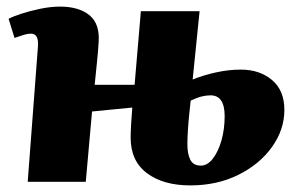

<svg xmlns="http://www.w3.org/2000/svg" viewBox="-20 -551 898 582"><path d="M585 -517 564 -310Q596 -323 634.5 -331.5Q673 -340 710 -340Q767 -340 804.5 -308.5Q842 -277 842 -218Q842 -158 804.5 -105.5Q767 -53 702.5 -21Q638 11 557 11Q475 11 425.5 -26Q376 -63 376 -134Q376 -150 377.5 -175.5Q379 -201 381 -225L259 -213L240 0H64L95 -410Q98 -449 74 -449Q64 -449 52.5 -445.5Q41 -442 24 -436L6 -494Q19 -501 45 -509.5Q71 -518 102.5 -524.5Q134 -531 162 -531Q219 -531 251 -505Q283 -479 279 -423Q277 -390 273.5 -358Q270 -326 267 -294H388L407 -517ZM558 -246Q556 -228 553.5 -203.5Q551 -179 549.5 -155Q548 -131 548 -114Q548 -84 557 -66.5Q566 -49 589 -49Q609 -49 625.5 -70.5Q642 -92 651.5 -126Q661 -160 661 -199Q661 -262 618 -262Q605 -262 591 -258.5Q577 -255 558 -246Z"/></svg>

Font: Literata 36pt ExtraBold
Style: Italic
Weight: 800
Italic angle: -2°
Designer: Latin by Veronika Burian and Jose Scaglione. Greek by Irene Vlachou. Cyrillic by Vera Evstafieva
Foundry: TypeTogether
Version: Version 3.002